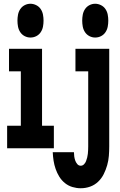

<svg xmlns="http://www.w3.org/2000/svg" viewBox="-20 -790 640 1023"><path d="M142 -590Q126 -590 111.5 -597.5Q97 -605 88 -618.5Q79 -632 76 -648Q73 -664 73 -680Q73 -696 76 -712Q79 -728 88 -741.5Q97 -755 111.5 -762.5Q126 -770 142 -770Q158 -770 173 -762.5Q188 -755 197 -741.5Q206 -728 209 -712Q212 -696 212 -680Q212 -664 209 -648Q206 -632 197 -618.5Q188 -605 173.5 -597.5Q159 -590 142 -590ZM18 0V-120H91V-410H28V-530H204V-120H267V0ZM487 -590Q471 -590 456.5 -597.5Q442 -605 433 -618.5Q424 -632 421 -648Q418 -664 418 -680Q418 -696 421 -712Q424 -728 433 -741.5Q442 -755 456.5 -762.5Q471 -770 487 -770Q503 -770 518 -762.5Q533 -755 542 -741.5Q551 -728 554 -712Q557 -696 557 -680Q557 -664 554 -648Q551 -632 542 -618.5Q533 -605 518.5 -597.5Q504 -590 487 -590ZM410 213Q388 213 366 206.5Q344 200 326 185.5Q308 171 296 151.5Q284 132 276.5 110.5Q269 89 265.5 66.5Q262 44 261 21H374Q374 32 375.5 43Q377 54 380.5 64.5Q384 75 391.5 84Q399 93 410 93Q420 93 427.5 85.5Q435 78 438.5 68.5Q442 59 444.5 49.5Q447 40 448 30Q449 20 449.5 10Q450 0 450 -10V-410H382V-530H562V-10Q562 15 560 40.5Q558 66 551 90.5Q544 115 532.5 138Q521 161 502.5 178.5Q484 196 460 204.5Q436 213 410 213Z"/></svg>

Font: Iosevka Slab Heavy Extended
Style: Regular
Weight: 900
Width: 7
Monospace: yes
Designer: Belleve Invis
Foundry: Belleve Invis
Version: Version 11.1.0; ttfautohint (v1.8.3)